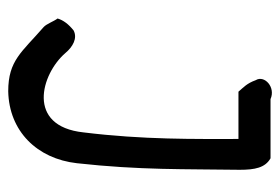

<svg xmlns="http://www.w3.org/2000/svg" viewBox="-127 -524 681 467"><g transform="rotate(90 213.5 -290.5)"><path d="M25 -90C32 -81 38 -63 46 -56C107 -3 127 30 202 30C299 28 366 -40 377 -137C394 -291 391 -400 393 -533C393 -570 388 -595 365 -608H221C192 -621 162 -593 175 -572C183 -550 192 -543 203 -530H318C318 -424 320 -299 302 -153C287 -13 160 -50 109 -109C94 -127 73 -139 54 -129C39 -117 29 -104 25 -90Z"/></g></svg>

Font: Snowfall
Style: Regular
Weight: 400
Designer: Jasper
Foundry: Cannot Into Space Fonts
Version: Version 0.9